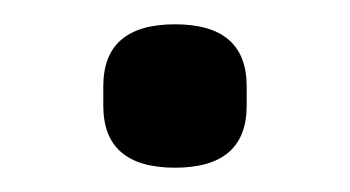

<svg xmlns="http://www.w3.org/2000/svg" viewBox="-20 -126 288 158"><path d="M124 12Q65 12 65 -39V-55Q65 -106 124 -106Q183 -106 183 -55V-39Q183 12 124 12Z"/></svg>

Font: IBM Plex Sans Condensed
Style: Regular
Weight: 400
Width: 3
Designer: Mike Abbink, Paul van der Laan, Pieter van Rosmalen
Foundry: Bold Monday
Version: Version 1.1